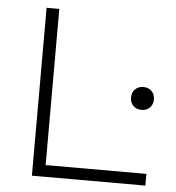

<svg xmlns="http://www.w3.org/2000/svg" viewBox="-49 -706 691 752"><g transform="rotate(5 296.0 -330.0)"><path d="M550 -46V0H129H104V-660H154V-46ZM554 -339Q554 -319 541.5 -306.5Q529 -294 509 -294Q489 -294 476.5 -306.5Q464 -319 464 -339Q464 -359 476.5 -371.5Q489 -384 509 -384Q529 -384 541.5 -371.5Q554 -359 554 -339Z"/></g></svg>

Font: Work Sans Light
Style: Regular
Weight: 300
Designer: Wei Huang
Foundry: Wei Huang
Version: Version 1.500